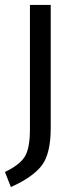

<svg xmlns="http://www.w3.org/2000/svg" viewBox="-25 -546 320 776"><path d="M180 -526V-29Q180 75 144 122.5Q108 170 19 210L-5 149Q52 122 74 89Q96 56 96 -24V-526Z"/></svg>

Font: FiraGO Book
Style: Regular
Weight: 350
Designer: bBox Type
Foundry: bBox Type GmbH
Version: Version 1.001;PS 001.001;hotconv 1.0.88;makeotf.lib2.5.64775